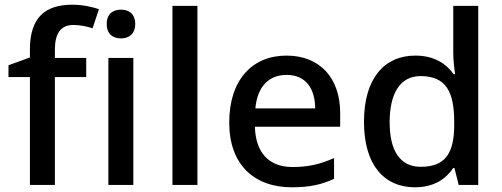

<svg xmlns="http://www.w3.org/2000/svg" viewBox="-20 -851 2133 815"><path d="M346 -524V-605H213V-640C213 -710 238 -745 292 -745C322 -745 351 -738 373 -731L400 -812C373 -821 333 -831 287 -831C174 -831 107 -779 107 -641V-607L16 -574V-524H107V-66H213V-524Z M494 -810C460 -810 433 -793 433 -749C433 -706 460 -688 494 -688C526 -688 554 -706 554 -749C554 -793 526 -810 494 -810ZM546 -605H440V-66H546Z M818 -66V-826H712V-66Z M1196 -615C1051 -615 953 -512 953 -331C953 -150 1061 -56 1218 -56C1294 -56 1344 -67 1398 -92V-180C1341 -155 1291 -142 1222 -142C1122 -142 1065 -202 1062 -313H1424V-371C1424 -521 1337 -615 1196 -615ZM1196 -533C1279 -533 1317 -475 1318 -391H1064C1072 -482 1120 -533 1196 -533Z M1741 -56C1823 -56 1873 -92 1904 -138H1909L1927 -66H2010V-826H1904V-624C1904 -597 1909 -554 1912 -536H1906C1874 -580 1824 -615 1743 -615C1612 -615 1525 -519 1525 -334C1525 -150 1611 -56 1741 -56ZM1766 -143C1678 -143 1634 -211 1634 -332C1634 -454 1678 -528 1765 -528C1875 -528 1908 -459 1908 -333V-317C1907 -200 1870 -143 1766 -143Z"/></svg>

Font: Noto Sans Malayalam UI Medium
Style: Regular
Weight: 500
Designer: Jelle Bosma - Monotype Design Team
Foundry: Monotype Imaging Inc.
Version: Version 2.104